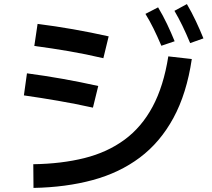

<svg xmlns="http://www.w3.org/2000/svg" viewBox="-20 -872 1040 940"><path d="M911 -661Q891 -709 872.5 -747Q854 -785 834 -819L895 -852Q919 -811 939 -768.5Q959 -726 976 -684ZM770 -648Q750 -695 731.5 -732.5Q713 -770 692 -804L754 -836Q778 -796 798 -754Q818 -712 835 -670ZM512 -694 486 -587Q401 -607 316.5 -621.5Q232 -636 148 -647L164 -755Q338 -733 512 -694ZM144 48 143 -68Q281 -70 393 -98Q505 -126 589 -187.5Q673 -249 727 -349.5Q781 -450 804 -596L919 -583Q894 -414 829 -294.5Q764 -175 664.5 -100.5Q565 -26 434 9.5Q303 45 144 48ZM461 -451 435 -345Q349 -364 265 -378.5Q181 -393 97 -405L112 -513Q286 -490 461 -451Z"/></svg>

Font: Murecho Medium
Style: Regular
Weight: 500
Designer: Neil Summerour
Foundry: Positype
Version: Version 1.010; ttfautohint (v1.8.3)